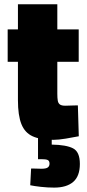

<svg xmlns="http://www.w3.org/2000/svg" viewBox="-20 -640 408 896"><path d="M229.1 12.6Q169.1 12.6 132.7 -3.8Q96.2 -20.2 80 -60.6Q63.7 -101 63.7 -172.5V-351.7H15.8V-502.8H63.7V-620.2H247.5V-502.8H347.3V-351.7H247.5V-202.6Q247.5 -182.6 249.6 -170.4Q251.6 -158.3 259.5 -152.5Q267.4 -146.7 284.6 -146.7Q290.1 -146.7 301.9 -147.2Q313.7 -147.7 325.8 -147.9Q337.8 -148.2 343.4 -148.2L347.7 -4.1Q322.4 1 287.4 6.8Q252.5 12.6 229.1 12.6ZM232.9 235.5Q202.1 235.5 170.9 232Q139.7 228.5 121.1 224.5L125.1 146.5Q126.1 146.5 135.7 146.5Q145.3 146.5 156.5 147Q167.7 147.5 173.1 147.5Q194.7 147.5 202.9 141.5Q211.1 135.6 211.1 123.7Q211.1 110.7 202.6 106.7Q194.2 102.8 173.1 102.8H157.4V-6.5H221.4V34.8Q289.3 35.8 321 52.3Q352.7 68.8 352.7 124.8Q352.7 182.2 321.6 208.9Q290.5 235.5 232.9 235.5Z"/></svg>

Font: Titillium Web SemiBold
Style: Regular
Weight: 600
Designer: Mohamed Gaber, Accademia di Belle Arti di Urbino
Foundry: Kief Type Foundry, Accademia di Belle Arti di Urbino
Version: Version 3.000; ttfautohint (v1.8.4)